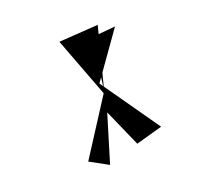

<svg xmlns="http://www.w3.org/2000/svg" viewBox="-106 -859 876 831"><g transform="rotate(-20 332.0 -444.0)"><path d="M351 -458 423 -738 242 -726 346 -451 182 -196 266 -150 332 -368 408 -196 530 -230 343 -497 491 -706 383 -696Z"/></g></svg>

Font: Ugly Stick
Style: It
Weight: 400
Designer: Stig
Foundry: Cannot Into Space Fonts
Version: Version 0.99